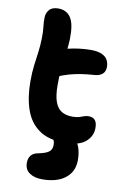

<svg xmlns="http://www.w3.org/2000/svg" viewBox="-102 -772 690 1064"><g transform="rotate(10 243.0 -240.0)"><path d="M298 13Q210 13 156 -25Q102 -63 78.5 -131.5Q55 -200 55 -290Q55 -340 60 -379.5Q65 -419 70 -455Q75 -491 76 -533Q77 -575 73.5 -601Q70 -627 71 -651Q71 -676 87 -695Q103 -714 138 -714Q184 -714 208 -678.5Q232 -643 230 -558Q229 -529 225.5 -500Q222 -471 217.5 -440.5Q213 -410 210 -374.5Q207 -339 207 -296Q207 -237 219.5 -202Q232 -167 256.5 -152Q281 -137 318 -137Q341 -137 355.5 -141.5Q370 -146 381.5 -150.5Q393 -155 407 -155Q431 -155 443 -141Q455 -127 455 -97Q455 -51 418 -19Q381 13 298 13ZM190 -339Q148 -322 125.5 -340.5Q103 -359 103 -394Q103 -423 114 -446.5Q125 -470 169 -486Q197 -496 228 -503.5Q259 -511 292 -515Q325 -519 355 -519Q393 -519 416 -509Q439 -499 449 -481.5Q459 -464 459 -441Q459 -416 443.5 -402Q428 -388 402 -386Q357 -383 322.5 -377.5Q288 -372 257 -363Q226 -354 190 -339ZM213 234Q169 234 141.5 215Q114 196 114 158Q114 133 127 116.5Q140 100 171 95Q210 87 226.5 74Q243 61 243 36Q243 20 239 11.5Q235 3 230 -2Q225 -7 220.5 -12.5Q216 -18 216 -29Q216 -40 227 -49.5Q238 -59 262 -59Q321 -59 355.5 -18Q390 23 390 96Q390 160 343 197Q296 234 213 234Z"/></g></svg>

Font: Shantell Sans
Style: Bold
Weight: 700
Designer: Stephen Nixon, Anya Danilova, Shantell Martin
Foundry: Arrow Type
Version: Version 1.011;[c5ecc13dd]